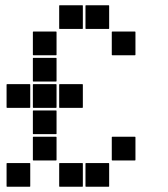

<svg xmlns="http://www.w3.org/2000/svg" viewBox="-20 -715 640 730"><path d="M307 -695H393Q395 -695 395 -693V-607Q395 -605 393 -605H307Q305 -605 305 -607V-693Q305 -695 307 -695ZM207 -695H293Q295 -695 295 -693V-607Q295 -605 293 -605H207Q205 -605 205 -607V-693Q205 -695 207 -695ZM407 -595H493Q495 -595 495 -593V-507Q495 -505 493 -505H407Q405 -505 405 -507V-593Q405 -595 407 -595ZM107 -595H193Q195 -595 195 -593V-507Q195 -505 193 -505H107Q105 -505 105 -507V-593Q105 -595 107 -595ZM107 -495H193Q195 -495 195 -493V-407Q195 -405 193 -405H107Q105 -405 105 -407V-493Q105 -495 107 -495ZM207 -395H293Q295 -395 295 -393V-307Q295 -305 293 -305H207Q205 -305 205 -307V-393Q205 -395 207 -395ZM107 -395H193Q195 -395 195 -393V-307Q195 -305 193 -305H107Q105 -305 105 -307V-393Q105 -395 107 -395ZM7 -395H93Q95 -395 95 -393V-307Q95 -305 93 -305H7Q5 -305 5 -307V-393Q5 -395 7 -395ZM107 -295H193Q195 -295 195 -293V-207Q195 -205 193 -205H107Q105 -205 105 -207V-293Q105 -295 107 -295ZM407 -195H493Q495 -195 495 -193V-107Q495 -105 493 -105H407Q405 -105 405 -107V-193Q405 -195 407 -195ZM107 -195H193Q195 -195 195 -193V-107Q195 -105 193 -105H107Q105 -105 105 -107V-193Q105 -195 107 -195ZM307 -95H393Q395 -95 395 -93V-7Q395 -5 393 -5H307Q305 -5 305 -7V-93Q305 -95 307 -95ZM207 -95H293Q295 -95 295 -93V-7Q295 -5 293 -5H207Q205 -5 205 -7V-93Q205 -95 207 -95ZM7 -95H93Q95 -95 95 -93V-7Q95 -5 93 -5H7Q5 -5 5 -7V-93Q5 -95 7 -95Z"/></svg>

Font: Pixel Panel Black
Style: Regular
Weight: 900
Monospace: yes
Designer: Óliver Lalan
Foundry: Óliver Lalan
Version: Version 1.000; ttfautohint (v1.8.4.7-5d5b-dirty);gftools[0.9